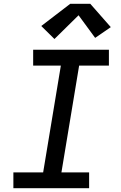

<svg xmlns="http://www.w3.org/2000/svg" viewBox="-20 -999 640 1019"><path d="M51 0V-84H209L303 -651H156V-735H558V-651H400L306 -84H453V0ZM269 -792 199 -861 353 -979H459L568 -855L485 -798L397 -918Z"/></svg>

Font: Iosevka Curly Medium Extended
Style: Italic
Weight: 500
Width: 7
Italic angle: -9°
Monospace: yes
Designer: Belleve Invis
Foundry: Belleve Invis
Version: Version 11.1.0; ttfautohint (v1.8.3)